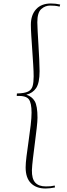

<svg xmlns="http://www.w3.org/2000/svg" viewBox="-20 -851 385 1101"><path d="M77 -315Q121 -316 141 -326Q161 -336 167 -357Q173 -378 173 -413Q173 -439 170.5 -479Q168 -519 165 -563Q162 -607 159.5 -646Q157 -685 157 -709Q157 -765 187 -798Q217 -831 272 -831Q300 -831 325 -825L322 -813Q306 -817 293.5 -818Q281 -819 267 -819Q239 -819 216.5 -799Q194 -779 194 -723Q194 -706 196 -671Q198 -636 200.5 -593.5Q203 -551 205 -510.5Q207 -470 207 -443Q207 -376 187.5 -346.5Q168 -317 131 -308Q163 -298 179 -271Q195 -244 195 -176Q195 -156 190.5 -116.5Q186 -77 180 -31Q174 15 169 57Q164 99 163 125Q162 174 182 196Q202 218 243 218Q259 218 270 217Q281 216 294 213L295 224Q265 230 241 230Q188 230 157.5 199.5Q127 169 127 109Q127 86 132 45.5Q137 5 144 -42.5Q151 -90 156 -133.5Q161 -177 161 -205Q161 -261 145 -282Q129 -303 76 -301Z"/></svg>

Font: Display Extralight
Style: Italic
Weight: 200
Italic angle: -2°
Designer: Latin by Veronika Burian and Jose Scaglione. Greek by Irene Vlachou. Cyrillic by Vera Evstafieva
Foundry: TypeTogether
Version: Version 3.002